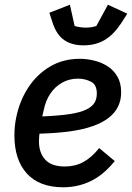

<svg xmlns="http://www.w3.org/2000/svg" viewBox="-20 -781 559 813"><path d="M248 12Q147 12 94 -46Q41 -104 41 -208Q41 -228 43 -247.5Q45 -267 49 -285Q63 -354 99.5 -410Q136 -466 191.5 -499Q247 -532 318 -532Q349 -532 380.5 -524Q412 -516 437 -499.5Q462 -483 477.5 -456Q493 -429 493 -390Q493 -357 480 -330Q467 -303 440 -282Q413 -261 371.5 -246.5Q330 -232 274.5 -224.5Q219 -217 147 -215Q146 -206 145.5 -197Q145 -188 145 -182Q145 -134 171.5 -105Q198 -76 255 -76Q298 -76 333 -95Q368 -114 400 -154L466 -99Q417 -39 363 -13.5Q309 12 248 12ZM310 -448Q274 -448 244 -431.5Q214 -415 193.5 -385Q173 -355 165 -314L159 -288Q231 -291 276 -298Q321 -305 346 -317.5Q371 -330 380.5 -346.5Q390 -363 390 -385Q390 -423 364.5 -435.5Q339 -448 310 -448ZM334 -589Q285 -589 253 -610.5Q221 -632 204 -681L189 -727L276 -761L296 -671Q305 -668 318.5 -666Q332 -664 343 -664Q356 -664 368 -666Q380 -668 388 -671L437 -761L519 -723L492 -681Q460 -633 422 -611Q384 -589 334 -589Z"/></svg>

Font: IBM Plex Sans Medium
Style: Italic
Weight: 500
Italic angle: -11.31°
Designer: Mike Abbink, Paul van der Laan, Pieter van Rosmalen
Foundry: Bold Monday
Version: Version 3.201